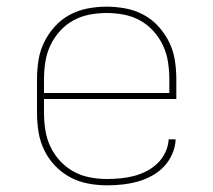

<svg xmlns="http://www.w3.org/2000/svg" viewBox="-20 -548 640 576"><path d="M301 8Q272 8 243.5 2.5Q215 -3 190 -16.5Q165 -30 145 -51Q125 -72 112.5 -98Q100 -124 95.5 -152.5Q91 -181 91 -210V-310Q91 -339 95.5 -367.5Q100 -396 112.5 -421.5Q125 -447 144.5 -468.5Q164 -490 189 -503.5Q214 -517 242.5 -522.5Q271 -528 300 -528Q329 -528 357.5 -522.5Q386 -517 411 -503.5Q436 -490 455.5 -468.5Q475 -447 487.5 -421.5Q500 -396 504.5 -367.5Q509 -339 509 -310V-251H112V-210Q112 -184 116 -158Q120 -132 131 -108.5Q142 -85 160 -65.5Q178 -46 200.5 -33.5Q223 -21 249 -16Q275 -11 301 -11Q321 -11 341.5 -13Q362 -15 381.5 -20Q401 -25 419.5 -34.5Q438 -44 452.5 -58Q467 -72 476 -91Q485 -110 486 -130H507Q506 -107 496.5 -85.5Q487 -64 471 -47.5Q455 -31 434.5 -20Q414 -9 392 -3Q370 3 347 5.5Q324 8 301 8ZM112 -269H488V-310Q488 -336 484 -362Q480 -388 469 -411.5Q458 -435 440.5 -454.5Q423 -474 400.5 -486.5Q378 -499 352 -504Q326 -509 300 -509Q274 -509 248 -504Q222 -499 199.5 -486.5Q177 -474 159.5 -454.5Q142 -435 131 -411.5Q120 -388 116 -362Q112 -336 112 -310Z"/></svg>

Font: Iosevka Aile Thin
Style: Regular
Weight: 100
Designer: Belleve Invis
Foundry: Belleve Invis
Version: Version 31.1.0; ttfautohint (v1.8.4)